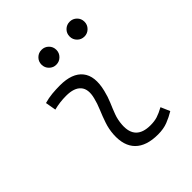

<svg xmlns="http://www.w3.org/2000/svg" viewBox="-202 -852 990 990"><g transform="rotate(-45 293.0 -357.0)"><path d="M487.3 -81.1 508.8 -31.2Q481 -14.2 450.2 -2.2Q419.4 9.8 379.4 9.8Q294.9 9.8 253.4 -31.7Q211.9 -73.2 216.8 -153.3Q219.2 -189.9 231 -224.6Q242.7 -259.3 256.6 -292Q270.5 -324.7 277.8 -355Q292 -410.2 267.6 -438.5Q243.2 -466.8 184.6 -466.8Q138.2 -466.8 95.2 -455.6L85 -513.7Q113.8 -522 142.6 -524.7Q171.4 -527.3 200.2 -527.3Q289.1 -527.3 326.4 -480.7Q363.8 -434.1 341.8 -345.2Q333.5 -310.5 320.6 -280.5Q307.6 -250.5 296.6 -221.2Q285.6 -191.9 283.2 -157.7Q275.9 -51.3 385.3 -51.3Q414.1 -51.3 435.8 -58.1Q457.5 -64.9 487.3 -81.1ZM262.7 -615.7Q240.2 -615.7 224.4 -631.6Q208.5 -647.5 208.5 -669.9Q208.5 -692.9 224.4 -708.5Q240.2 -724.1 262.7 -724.1Q285.2 -724.1 301 -708.5Q316.9 -692.9 316.9 -669.9Q316.9 -647.5 301 -631.6Q285.2 -615.7 262.7 -615.7ZM467.8 -615.7Q445.3 -615.7 429.4 -631.6Q413.6 -647.5 413.6 -669.9Q413.6 -692.9 429.4 -708.5Q445.3 -724.1 467.8 -724.1Q490.2 -724.1 506.1 -708.5Q522 -692.9 522 -669.9Q522 -647.5 506.1 -631.6Q490.2 -615.7 467.8 -615.7Z"/></g></svg>

Font: Cascadia Mono Light
Style: Italic
Weight: 300
Italic angle: -10°
Monospace: yes
Designer: Aaron Bell
Foundry: Saja Typeworks
Version: Version 2404.023; ttfautohint (v1.8.4)